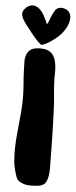

<svg xmlns="http://www.w3.org/2000/svg" viewBox="-62 -963 391 992"><g transform="rotate(5 134.0 -466.5)"><path d="M194.3 -767.6C265.6 -821.3 289.1 -905.3 237.3 -926.8C209 -938.5 187.5 -926.8 179.7 -909.2C173.8 -896.5 168.9 -889.6 164.1 -877C159.2 -863.3 153.3 -845.7 147.5 -839.8C145.5 -842.8 143.6 -852.5 140.6 -857.4L131.8 -875C102.5 -935.5 59.6 -947.3 26.4 -909.2C-2.9 -876 34.2 -839.8 77.1 -784.2C90.8 -766.6 121.1 -732.4 128.9 -732.4C144.5 -732.4 177.7 -754.9 194.3 -767.6ZM220.7 -424.8C218.8 -465.8 210.9 -519.5 210.9 -567.4C215.8 -672.9 194.3 -724.6 99.6 -710.9C68.4 -706.1 48.8 -679.7 48.8 -639.6C49.8 -599.6 50.8 -562.5 54.7 -518.6C56.6 -496.1 57.6 -474.6 57.6 -453.1C57.6 -387.7 54.7 -384.8 43 -253.9C39.1 -210.9 38.1 -170.9 41 -130.9C42 -91.8 55.7 -53.7 62.5 -35.2C71.3 -13.7 109.4 -1 141.6 -2.9C198.2 -5.9 228.5 -2.9 228.5 -109.4C227.5 -214.8 225.6 -319.3 220.7 -424.8Z"/></g></svg>

Font: Day Care
Style: Regular
Weight: 400
Designer: Noponies
Version: Version 1.000;PS 001.000;hotconv 1.0.88;makeotf.lib2.5.64775